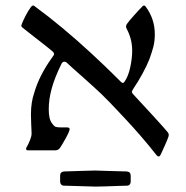

<svg xmlns="http://www.w3.org/2000/svg" viewBox="-20 -548 678 700"><path d="M95.2 -61Q95.2 -69.3 94.5 -79.3Q93.8 -89.4 93.8 -94.2Q92.8 -119.6 92.8 -130.4Q92.8 -176.3 105.5 -211.9Q124 -274.9 171.4 -340.3Q177.2 -347.2 177.2 -351.6Q177.2 -355 172.4 -359.9Q156.2 -374 107.4 -411.6Q98.1 -418.9 83.7 -430.2Q69.3 -441.4 61 -448.2Q59.6 -449.2 58.6 -451.2Q57.6 -453.1 57.6 -455.1Q58.1 -457 59.1 -459Q60.1 -460.9 60.5 -462.9Q64 -472.2 73 -490Q82 -507.8 92.8 -522.5Q97.2 -527.8 100.6 -527.8Q103.5 -527.8 105.5 -525.9Q205.1 -453.1 314 -352.5Q363.3 -306.6 389.6 -280.5Q416 -254.4 421.9 -248.5Q422.9 -248 424.6 -246.8Q426.3 -245.6 427.7 -245.6Q430.7 -245.6 433.6 -249.5Q447.3 -268.6 454.6 -301.5Q461.9 -334.5 461.9 -363.3Q461.9 -404.8 442.9 -440.9Q439.5 -446.8 439.5 -450.7Q439.5 -454.6 441.9 -459.5Q449.2 -470.2 467.8 -491Q486.3 -511.7 498 -523.4Q498.5 -523.9 500.2 -525.9Q502 -527.8 505.9 -527.8Q507.3 -527.8 510.3 -524.9Q544.4 -480 544.4 -423.3Q544.4 -397.9 539.1 -377.4Q533.7 -356.9 524.4 -331.5Q516.1 -310.1 499.5 -279.5Q482.9 -249 466.8 -225.6Q463.9 -221.2 462.4 -218Q460.9 -214.8 460.9 -213.9Q460.9 -211.9 461.9 -209.5Q462.9 -207 464.4 -205.6Q486.3 -182.6 536.9 -127.2Q587.4 -71.8 592.3 -64.9Q595.2 -60.5 595.2 -56.6Q595.2 -52.7 594.2 -49.8Q590.8 -39.6 581.3 -18.1Q571.8 3.4 565.4 16.6Q562 22.5 558.6 22.5Q555.2 22.5 551.3 18.6Q524.4 -16.1 491.9 -53.5Q459.5 -90.8 438.5 -112.8Q440.9 -110.4 418.9 -133.8Q374 -182.1 347.7 -207Q331.5 -222.7 281.2 -267.6Q242.7 -301.3 223.1 -319.8Q221.2 -321.8 218 -322.5Q214.8 -323.2 213.9 -323.2Q211.9 -323.2 209 -321.3Q206.1 -319.3 204.6 -316.4Q179.2 -264.6 168.5 -225.3Q157.7 -186 157.7 -149.4Q157.7 -130.9 160.9 -117.4Q164.1 -104 173.3 -93.8Q178.2 -86.9 184.3 -85.2Q190.4 -83.5 202.1 -83.5H222.2Q228 -83.5 231 -82.3Q233.9 -81.1 233.9 -77.1Q233.9 -69.8 219.5 -43.7Q205.1 -17.6 198.7 -8.8Q195.3 -4.4 191.4 -2.2Q187.5 0 182.1 0H81.5Q75.2 0 75.2 -5.4Q75.2 -8.8 76.2 -9.8Q83.5 -22 89.4 -36.9Q95.2 -51.8 95.2 -61ZM199.2 92.3Q199.2 78.6 213.4 77.1Q245.6 75.7 279.8 75Q314 74.2 327.1 73.7Q339.4 74.2 373.5 75.2Q407.7 76.2 442.4 77.1Q456.5 78.6 456.5 92.3V114.7Q456.5 120.6 452.9 124.8Q449.2 128.9 442.4 128.9Q441.4 128.9 437.7 129.2Q434.1 129.4 424.8 129.4Q348.6 132.3 328.1 132.3Q312.5 132.3 247.6 129.9L213.4 128.9Q207 128.9 203.1 124.8Q199.2 120.6 199.2 114.7Z"/></svg>

Font: David Libre
Style: Regular
Weight: 400
Version: Version 1.000